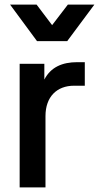

<svg xmlns="http://www.w3.org/2000/svg" viewBox="-20 -820 433 840"><path d="M66 0H179V-312C179 -397 229 -445 304 -445H351V-548H318C252 -548 202 -526 174 -472V-541H66ZM24 -800 142 -640H274L393 -800H277L208 -710L140 -800Z"/></svg>

Font: Mluvka SemiBold
Style: Regular
Weight: 600
Designer: Modified by Jiří Krblich, Original typeface by Gumpita Rahayu
Foundry: Gumpita Rahayu & Jiří Krblich
Version: Version 2.000;Glyphs 3.1.1 (3134)